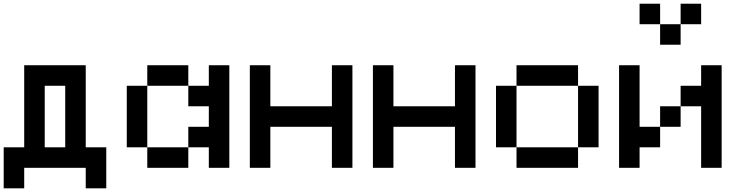

<svg xmlns="http://www.w3.org/2000/svg" viewBox="-20 -909 4040 1040"><path d="M222.2 -111.1H333.3V-444.4H222.2ZM111.1 0V111.1H0V-111.1H111.1V-555.6H444.4V-111.1H555.6V111.1H444.4V0Z M777.8 -111.1H666.7V-444.4H777.8ZM1111.1 -333.3H1000V-444.4H1111.1V-555.6H1222.2V0H1111.1V-111.1H1000V-222.2H1111.1ZM1000 0H777.8V-111.1H1000ZM1000 -444.4H777.8V-555.6H1000Z M1444.4 -222.2V0H1333.3V-555.6H1444.4V-333.3H1777.8V-555.6H1888.9V0H1777.8V-222.2Z M2111.1 -222.2V0H2000V-555.6H2111.1V-333.3H2444.4V-555.6H2555.6V0H2444.4V-222.2Z M2777.8 -111.1H2666.7V-444.4H2777.8ZM3111.1 -444.4H2777.8V-555.6H3111.1ZM3222.2 -111.1H3111.1V-444.4H3222.2ZM3111.1 0H2777.8V-111.1H3111.1Z M3444.4 -111.1V0H3333.3V-555.6H3444.4V-222.2H3555.6V-111.1ZM3777.8 -777.8H3666.7V-888.9H3777.8ZM3666.7 -666.7H3555.6V-777.8H3666.7ZM3555.6 -777.8H3444.4V-888.9H3555.6ZM3777.8 -444.4V-555.6H3888.9V0H3777.8V-333.3H3666.7V-444.4ZM3666.7 -222.2H3555.6V-333.3H3666.7Z"/></svg>

Font: Pixeloid Mono
Style: Regular
Weight: 400
Monospace: yes
Designer: GGBotNet
Foundry: GGBotNet
Version: 0.5